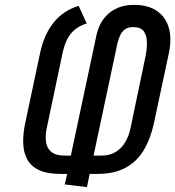

<svg xmlns="http://www.w3.org/2000/svg" viewBox="-20 -731 718 786"><path d="M335 -635 302 -707Q240 -688 201 -640.5Q162 -593 145 -518L83 -226Q74 -183 75 -145Q76 -107 91.5 -78.5Q107 -50 140 -34.5Q173 -19 229 -19H255L245 24L336 35L347 -19H379Q447 -19 493.5 -44Q540 -69 568 -115.5Q596 -162 610 -226L671 -512Q684 -573 671 -617.5Q658 -662 622 -686.5Q586 -711 529 -711Q490 -711 462.5 -699Q435 -687 417 -668.5Q399 -650 389.5 -629.5Q380 -609 376 -592L270 -94H244Q209 -94 190.5 -109Q172 -124 168.5 -149.5Q165 -175 171 -205L237 -518Q246 -557 261 -580.5Q276 -604 295.5 -616.5Q315 -629 335 -635ZM395 -94H363L461 -555Q466 -575 473.5 -589.5Q481 -604 493.5 -612Q506 -620 525 -620Q558 -620 570 -601Q582 -582 581.5 -552.5Q581 -523 574 -492L514 -205Q508 -176 493.5 -150.5Q479 -125 454.5 -109.5Q430 -94 395 -94Z"/></svg>

Font: Advent Pro SemiBold
Style: Italic
Weight: 600
Italic angle: -12°
Version: Version 3.000